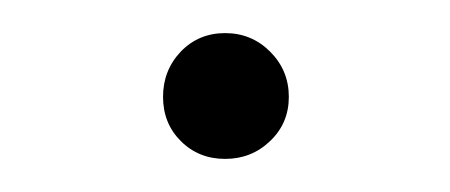

<svg xmlns="http://www.w3.org/2000/svg" viewBox="-20 -88 272 116"><path d="M78.5 -29.5Q78.5 -45.5 89.2 -56.8Q100 -68 116 -68Q132 -68 143.2 -56.8Q154.5 -45.5 154.5 -29.5Q154.5 -13.5 143.2 -2.8Q132 8 116 8Q100 8 89.2 -2.8Q78.5 -13.5 78.5 -29.5Z"/></svg>

Font: Lato Thin
Style: Regular
Weight: 200
Designer: Lukasz Dziedzic
Foundry: tyPoland Lukasz Dziedzic
Version: Version 2.007; 2014-02-27